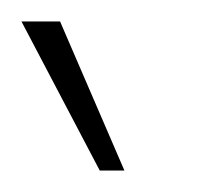

<svg xmlns="http://www.w3.org/2000/svg" viewBox="-32 -953 205 179"><path d="M61 -794 -12 -933H24L84 -794Z"/></svg>

Font: Tomorrow Thin
Style: Italic
Weight: 250
Italic angle: -10°
Designer: Tony de Marco, Monica Rizzolli
Foundry: Just in Type
Version: Version 2.002